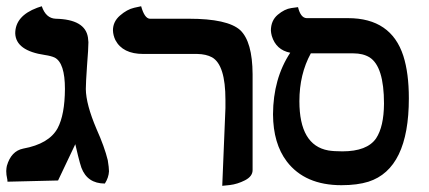

<svg xmlns="http://www.w3.org/2000/svg" viewBox="-20 -582 1373 615"><path d="M254.9 -296.9Q255.4 -248 289.1 -168.9Q314.9 -111.3 325.2 -68.8Q329.1 -44.9 329.1 -33.2Q328.1 -13.2 315.9 5.9Q259.8 5.9 240.7 -44.9Q236.3 -57.6 230 -83Q224.1 -109.4 221.2 -120.1Q218.8 -115.2 166 -3.9L3.9 0Q3.9 -7.3 2.9 -9.8Q0 -22 0 -34.2Q0.5 -44.9 2 -50.8Q15.6 -98.1 54.2 -106Q137.2 -121.1 164.6 -171.4Q187.5 -214.4 188 -296.9Q188 -380.4 155.3 -397.5Q144 -402.8 124 -405.8Q30.8 -419.4 28.8 -475.1Q28.8 -530.8 99.1 -557.1Q99.1 -557.1 113.8 -562Q127 -523.4 158.2 -522Q252.9 -520 261.7 -461.9Q262.7 -454.1 263.2 -446.8Q263.2 -426.8 258.8 -372.1Q254.9 -315.9 254.9 -296.9Z M691.9 13.2 702.1 -235.8Q702.1 -235.8 702.1 -262.2Q702.1 -374 659.2 -398.4Q640.1 -408.7 611.8 -409.2H439Q373 -409.2 349.6 -453.6Q342.3 -468.8 341.8 -484.9Q341.8 -512.7 364.3 -532.2Q386.7 -551.8 409.7 -557.1L432.1 -562Q442.9 -522.9 460 -522H585Q709 -522 749.5 -485.4Q788.6 -448.2 789.1 -344.2V-37.1Q789.1 -17.1 764.9 -4.6Q740.7 7.8 716.3 10.7Z M1111.8 -411.1H975.6Q939 -344.2 939 -257.8Q939 -116.7 1031.7 -100.1Q1049.3 -97.2 1076.7 -97.2Q1155.8 -97.2 1184.6 -138.7Q1209.5 -176.3 1210 -250Q1210 -369.1 1163.6 -398.4Q1142.6 -411.1 1111.8 -411.1ZM1073.7 11.2Q957 11.2 898.9 -64.5Q855 -122.1 854.5 -215.8Q855 -330.1 909.7 -413.1Q864.3 -421.9 850.6 -466.8Q848.1 -476.6 847.7 -483.9Q847.7 -516.1 869.6 -534.7Q891.6 -553.2 913.1 -556.2L934.6 -559.1Q942.9 -524.9 961.9 -523.9H1094.7Q1232.9 -523.9 1272 -402.8Q1289.6 -347.7 1289.6 -267.1Q1289.6 -41.5 1160.2 0Q1124.5 11.2 1073.7 11.2Z"/></svg>

Font: Linux Libertine O
Style: Semibold
Weight: 700
Designer: Philipp H. Poll
Foundry: Philipp H. Poll
Version: Version 5.0.0